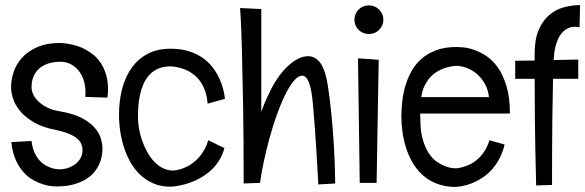

<svg xmlns="http://www.w3.org/2000/svg" viewBox="-20 -737 2319 761"><path d="M317.9 -353Q318.8 -357.4 318.8 -362.1Q318.8 -366.7 318.8 -372.1Q318.8 -397 311.8 -418.7Q304.7 -440.4 291.7 -456.8Q278.8 -473.1 260.3 -482.7Q241.7 -492.2 219.2 -492.2Q193.4 -492.2 172.4 -485.6Q151.4 -479 136.5 -466.3Q121.6 -453.6 113.3 -434.8Q105 -416 105 -391.1Q105 -377 112.1 -362.1Q119.1 -347.2 133.3 -334Q147.5 -320.8 168.2 -310.5Q189 -300.3 216.8 -295.9Q269 -287.1 302 -270.3Q335 -253.4 353.8 -232.4Q372.6 -211.4 379.4 -189Q386.2 -166.5 386.2 -147Q386.2 -134.8 383.5 -119.1Q380.9 -103.5 373.5 -86.9Q366.2 -70.3 353.3 -54.4Q340.3 -38.6 319.8 -26.1Q299.3 -13.7 270.8 -5.9Q242.2 2 203.1 2Q199.2 2 185.8 1Q172.4 0 154.1 -5.4Q135.7 -10.7 115 -21.5Q94.2 -32.2 75.7 -51.8Q57.1 -71.3 43.2 -101.1Q29.3 -130.9 24.9 -173.8L105 -178.2Q108.4 -149.9 117.4 -130.9Q126.5 -111.8 138.4 -99.4Q150.4 -86.9 163.3 -80.1Q176.3 -73.2 187.7 -70.1Q199.2 -66.9 207.3 -66.4Q215.3 -65.9 216.8 -65.9Q237.3 -66.4 254.2 -73Q271 -79.6 282.7 -89.8Q294.4 -100.1 300.8 -113.5Q307.1 -127 307.1 -141.1Q307.1 -153.3 302.7 -165Q298.3 -176.8 286.4 -187.3Q274.4 -197.8 253.7 -206.5Q232.9 -215.3 200.2 -222.2Q147.5 -232.4 113.5 -252.7Q79.6 -272.9 59.6 -297.1Q39.6 -321.3 31.7 -346.2Q23.9 -371.1 23.9 -391.1Q23.9 -420.9 34.2 -451.9Q44.4 -482.9 67.6 -508.5Q90.8 -534.2 128.4 -550.5Q166 -566.9 221.2 -566.9Q273.4 -563.5 314.5 -543Q332 -534.2 348.9 -520.8Q365.7 -507.3 378.9 -487.8Q392.1 -468.3 400.1 -442.1Q408.2 -416 408.2 -381.8Q408.2 -374.5 407.5 -366.5Q406.7 -358.4 405.8 -350.1Z M802.7 -326.2Q800.8 -354 793.5 -375Q786.1 -396 775.6 -411.6Q765.1 -427.2 752.2 -438Q739.3 -448.7 726.1 -455.6Q695.3 -471.7 656.7 -474.1Q627.9 -474.1 606.9 -464.8Q585.9 -455.6 571.5 -439.7Q557.1 -423.8 548.3 -403.3Q539.6 -382.8 534.7 -360.4Q529.8 -337.9 528.3 -314.9Q526.9 -292 526.9 -272Q526.9 -252 530.8 -228.5Q534.7 -205.1 542.7 -181.6Q550.8 -158.2 562.5 -136.5Q574.2 -114.7 589.6 -97.9Q605 -81.1 624.5 -71Q644 -61 667 -61Q695.3 -63.5 722.2 -77.1Q733.4 -83 745.1 -91.6Q756.8 -100.1 768.1 -112.8Q779.3 -125.5 789.1 -142.3Q798.8 -159.2 805.7 -181.2L869.6 -149.9Q862.3 -124 849.9 -103.5Q837.4 -83 822 -67.6Q806.6 -52.2 789.3 -41Q772 -29.8 755.4 -22Q715.3 -3.9 669.9 2Q666 2 662.4 2.4Q658.7 2.9 654.8 2.9Q620.1 2.9 591.6 -8.5Q563 -20 540.3 -40Q517.6 -60.1 501 -87.4Q484.4 -114.7 473.4 -146.7Q462.4 -178.7 457 -213.4Q451.7 -248 451.7 -283.2Q451.7 -335.4 463.6 -382.8Q475.6 -430.2 500.5 -466.1Q525.4 -502 564 -522.9Q602.5 -543.9 655.8 -543.9Q696.8 -543.9 728.5 -533.9Q760.3 -523.9 783.7 -507.3Q807.1 -490.7 823 -469.7Q838.9 -448.7 849.1 -426.5Q859.4 -404.3 864.7 -383.1Q870.1 -361.8 871.6 -345.2Z M1241.7 -5.9Q1237.8 -80.1 1234.1 -137.9Q1230.5 -195.8 1227.5 -235.8Q1224.1 -282.7 1220.7 -317.9Q1216.3 -377 1205.6 -407Q1194.8 -437 1177.7 -437Q1161.6 -437 1144.3 -416Q1127 -395 1109.9 -360.4Q1092.8 -325.7 1076.9 -281Q1061 -236.3 1048.1 -189Q1035.2 -141.6 1025.4 -95.7Q1015.6 -49.8 1010.7 -12.2L945.8 -9.8Q945.8 -183.6 943.6 -314Q941.4 -444.3 939 -531.2Q936.5 -618.2 934.3 -661.6Q932.1 -705.1 931.6 -705.1L1015.6 -701.2V-293.9Q1026.4 -323.7 1036.6 -346.2Q1046.9 -368.7 1054.7 -383.8Q1063.5 -401.4 1071.8 -414.1Q1086.4 -437.5 1102.5 -456.1Q1118.7 -474.6 1135.5 -487.5Q1152.3 -500.5 1168.7 -507.3Q1185.1 -514.2 1200.7 -514.2Q1231.4 -514.2 1251 -485.6Q1270.5 -457 1279.8 -395Q1287.6 -345.2 1293.5 -284.7Q1298.8 -232.9 1303.2 -162.6Q1307.6 -92.3 1308.6 -9.8Z M1499.5 -659.2Q1499.5 -647 1494.9 -636.5Q1490.2 -626 1482.4 -618.4Q1474.6 -610.8 1464.1 -606.4Q1453.6 -602.1 1441.9 -602.1Q1430.2 -602.1 1419.7 -606.4Q1409.2 -610.8 1401.6 -618.4Q1394 -626 1389.4 -636.5Q1384.8 -647 1384.8 -659.2Q1384.8 -670.9 1389.4 -681.4Q1394 -691.9 1401.6 -699.5Q1409.2 -707 1419.7 -711.4Q1430.2 -715.8 1441.9 -715.8Q1453.6 -715.8 1464.1 -711.4Q1474.6 -707 1482.4 -699.5Q1490.2 -691.9 1494.9 -681.4Q1499.5 -670.9 1499.5 -659.2ZM1481 -500 1472.7 -12.2H1405.8L1398.9 -505.9Z M1646 -287.1Q1645 -281.7 1645.5 -276.6Q1646 -271.5 1646 -266.1Q1646 -217.3 1655.8 -183.8Q1665.5 -150.4 1680.4 -128.4Q1695.3 -106.4 1713.1 -94.7Q1731 -83 1746.6 -77.4Q1762.2 -71.8 1773.4 -70.8Q1784.7 -69.8 1787.1 -69.8Q1786.6 -69.8 1793.9 -70.6Q1801.3 -71.3 1813.2 -74.5Q1825.2 -77.6 1840.3 -84.5Q1855.5 -91.3 1870.4 -103.8Q1885.3 -116.2 1898.4 -135Q1911.6 -153.8 1919.9 -181.2L1980 -164.1Q1972.7 -133.8 1960.4 -110.4Q1948.2 -86.9 1933.3 -69.3Q1918.5 -51.8 1901.6 -39.3Q1884.8 -26.9 1868.7 -19Q1830.6 0.5 1787.1 3.9Q1744.1 3.9 1711.2 -9Q1678.2 -22 1654.3 -43.9Q1630.4 -65.9 1614.3 -94.2Q1598.1 -122.6 1588.6 -153.6Q1579.1 -184.6 1575 -215.6Q1570.8 -246.6 1570.8 -273.9Q1570.8 -299.3 1573.7 -329.6Q1576.7 -359.9 1585 -390.6Q1593.3 -421.4 1608.4 -450.2Q1623.5 -479 1647.9 -501.5Q1672.4 -523.9 1707.3 -537.4Q1742.2 -550.8 1790 -550.8Q1798.3 -550.8 1817.1 -549.1Q1835.9 -547.4 1859.4 -539.3Q1882.8 -531.2 1907.7 -514.9Q1932.6 -498.5 1953.4 -469.2Q1974.1 -439.9 1987.5 -395.5Q2001 -351.1 2001 -287.1ZM1787.1 -476.1Q1753.4 -473.6 1725.1 -460Q1712.9 -454.1 1700.9 -445.1Q1689 -436 1678.7 -423.1Q1668.5 -410.2 1660.6 -392.6Q1652.8 -375 1649.9 -352.1H1918Q1915 -380.9 1902.3 -403.8Q1889.6 -426.8 1871.3 -442.9Q1853 -459 1830.8 -467.5Q1808.6 -476.1 1787.1 -476.1Z M2276.9 -628.9Q2272.5 -629.9 2268.1 -630.4Q2263.7 -630.9 2259.3 -630.9Q2244.1 -630.9 2232.4 -625.5Q2220.7 -620.1 2211.9 -611.6Q2203.1 -603 2197 -592Q2190.9 -581.1 2187 -569.8Q2177.2 -543 2175.3 -508.8Q2174.8 -507.3 2174.8 -505.9Q2174.3 -503.9 2174.3 -499L2272 -501V-424.8H2171.9Q2170.4 -366.7 2169.2 -263.2Q2168 -159.7 2168 -3.9L2105 -2Q2101.1 -156.2 2100.1 -259.8Q2099.1 -363.3 2099.1 -424.8H2022V-496.1L2099.1 -497.1V-524.9Q2099.1 -581.5 2115.2 -618.7Q2131.3 -655.8 2157 -677.5Q2182.6 -699.2 2214.8 -708Q2247.1 -716.8 2279.3 -716.8Z"/></svg>

Font: Englebert
Style: Regular
Weight: 400
Designer: Astigmatic (AOETI)
Foundry: Astigmatic (AOETI)
Version: Version 1.000